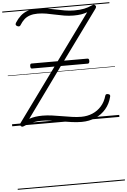

<svg xmlns="http://www.w3.org/2000/svg" viewBox="-97 -1208 1262 1906"><g transform="rotate(-5 534.0 -255.0)"><path d="M691 17Q646 17 593.5 10Q541 3 486.5 -6.5Q432 -16 382.5 -23Q333 -30 292 -29Q255 -29 226 -24Q197 -19 171.5 -11.5Q146 -4 118 8Q106 14 98 12.5Q90 11 85 5Q78 -3 78.5 -10Q79 -17 86 -26L470 -554H245Q230 -554 230 -579Q230 -591 233.5 -597.5Q237 -604 245 -604H506L840 -1063Q814 -1053 780.5 -1047.5Q747 -1042 704 -1042Q657 -1042 611.5 -1049.5Q566 -1057 522 -1067Q478 -1077 435 -1084.5Q392 -1092 349 -1092Q305 -1092 271.5 -1081Q238 -1070 214 -1048Q190 -1026 171 -995Q166 -985 157 -982.5Q148 -980 135 -987Q123 -994 122 -1002Q121 -1010 128 -1022Q152 -1060 182 -1087Q212 -1114 252.5 -1128.5Q293 -1143 347 -1143Q393 -1143 438 -1135.5Q483 -1128 528.5 -1118Q574 -1108 620.5 -1100Q667 -1092 715 -1092Q772 -1092 813 -1100.5Q854 -1109 888 -1125Q900 -1130 907.5 -1132Q915 -1134 924 -1126Q934 -1117 932.5 -1108.5Q931 -1100 924 -1090L570 -604H803Q819 -604 819 -580Q819 -569 815 -561.5Q811 -554 803 -554H533L175 -59Q207 -70 239.5 -74.5Q272 -79 308 -79Q355 -79 404.5 -72Q454 -65 503.5 -56.5Q553 -48 600.5 -41Q648 -34 691 -34Q753 -34 804.5 -56Q856 -78 893 -120Q930 -162 947 -222Q950 -232 957 -235Q964 -238 977 -235Q989 -232 993 -225.5Q997 -219 994 -208Q977 -139 934.5 -88.5Q892 -38 829.5 -10.5Q767 17 691 17ZM0 623H1068V633H0ZM0 -20H1068V0H0ZM0 -505H1068V-500H0ZM0 -1143H1068V-1133H0Z"/></g></svg>

Font: Playwrite CL Guides
Style: Regular
Weight: 400
Designer: Veronika Burian, José Scaglione
Foundry: TypeTogether
Version: Version 1.003